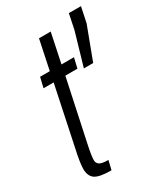

<svg xmlns="http://www.w3.org/2000/svg" viewBox="-174 -763 725 839"><g transform="rotate(-30 188.5 -344.0)"><path d="M30 -66Q30 -97 45 -164L107 -459H56L68 -510H117L148 -658H207L176 -510H239L227 -459H166L101 -154Q89 -99 89 -77Q89 -62 100.5 -54Q112 -46 145 -46L134 0Q73 0 51.5 -15.5Q30 -31 30 -66ZM252 -446 300 -611 316 -688H377L361 -611L299 -446Z"/></g></svg>

Font: Saira Ultra Condensed
Style: Italic
Weight: 400
Width: 1
Italic angle: -12°
Designer: Hector Gatti with collaboration of the Omnibus-Type team
Foundry: Omnibus-Type
Version: Version 1.001; ttfautohint (v1.8)